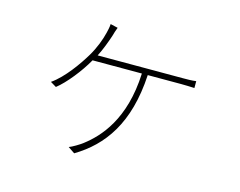

<svg xmlns="http://www.w3.org/2000/svg" viewBox="-93 -741 1187 948"><g transform="rotate(15 500.0 -266.5)"><path d="M401 -589 363 -598C362 -580 358 -565 355 -552C346 -514 328 -467 303 -425C272 -373 213 -288 152 -246L182 -228C227 -263 287 -338 323 -402H575C565 -164 460 -53 387 3C372 15 335 37 320 42L354 65C491 -17 591 -151 605 -402H776C796 -402 823 -401 844 -400V-435C823 -432 797 -432 776 -432H341C359 -467 375 -510 386 -543C390 -559 395 -573 401 -589Z"/></g></svg>

Font: Noto Sans CJK SC Thin
Style: Regular
Weight: 100
Designer: Ryoko NISHIZUKA 西塚涼子 (kana, bopomofo & ideographs); Paul D. Hunt (Latin, Greek & Cyrillic); Sandoll Communications 산돌커뮤니
Foundry: Adobe
Version: Version 2.004;hotconv 1.0.118;makeotfexe 2.5.65603